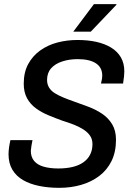

<svg xmlns="http://www.w3.org/2000/svg" viewBox="-20 -890 630 922"><path d="M265 12Q213 12 168.5 3Q124 -6 91 -25Q58 -44 39.5 -75Q21 -106 21 -149Q21 -164 23.5 -182Q26 -200 30 -217H136Q133 -203 131 -190Q129 -177 128 -166Q128 -136 144 -117Q160 -98 190 -89.5Q220 -81 260 -81Q299 -81 329.5 -88.5Q360 -96 381 -111Q402 -126 413 -148Q424 -170 424 -198Q424 -222 412 -239Q400 -256 379.5 -269Q359 -282 333 -292Q307 -302 278 -311Q245 -323 212.5 -336.5Q180 -350 153 -369.5Q126 -389 110 -418Q94 -447 94 -488Q94 -543 115.5 -582.5Q137 -622 173.5 -648Q210 -674 256 -686Q302 -698 352 -698Q402 -698 442.5 -689Q483 -680 513.5 -661.5Q544 -643 560.5 -614.5Q577 -586 577 -547Q577 -536 575.5 -522.5Q574 -509 571 -489H465Q469 -505 470 -513Q471 -521 471 -527Q471 -566 440.5 -586Q410 -606 353 -606Q313 -606 279 -595Q245 -584 225.5 -562Q206 -540 206 -506Q206 -485 216 -469Q226 -453 244 -442Q262 -431 285 -421.5Q308 -412 334 -403Q368 -391 404 -377.5Q440 -364 470 -344Q500 -324 518.5 -293.5Q537 -263 537 -219Q537 -160 515.5 -116.5Q494 -73 456 -44.5Q418 -16 369 -2Q320 12 265 12ZM332 -738 431 -870H539V-867L416 -738Z"/></svg>

Font: Archivo SemiCondensed Medium
Style: Italic
Weight: 500
Width: 4
Italic angle: -10°
Designer: Hector Gatti
Foundry: Omnibus-Type
Version: Version 2.001